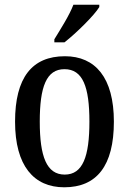

<svg xmlns="http://www.w3.org/2000/svg" viewBox="-20 -786 549 816"><path d="M211 -619V-606H254C305 -646 381 -721 402 -756V-766H292C275 -721 239 -665 211 -619ZM253 10C391 10 464 -81 464 -269C464 -456 385 -547 256 -547C116 -547 44 -456 44 -269C44 -81 124 10 253 10ZM255 -44C178 -44 149 -121 149 -269C149 -417 177 -492 254 -492C332 -492 360 -417 360 -269C360 -121 332 -44 255 -44Z"/></svg>

Font: Noto Serif Sinhala Condensed Medium
Style: Regular
Weight: 500
Width: 3
Designer: Jelle Bosma - Monotype Design Team
Foundry: Monotype Imaging Inc.
Version: Version 2.007